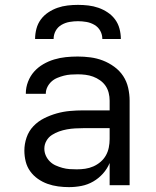

<svg xmlns="http://www.w3.org/2000/svg" viewBox="-20 -760 640 788"><path d="M263 8Q241 8 218.5 5Q196 2 175 -5.5Q154 -13 135.5 -26Q117 -39 104 -57Q91 -75 85.5 -97Q80 -119 80 -142Q80 -169 89 -195.5Q98 -222 117 -242Q136 -262 161 -274.5Q186 -287 212.5 -294.5Q239 -302 266.5 -304.5Q294 -307 321 -307H430V-347Q430 -363 426 -379Q422 -395 413 -408Q404 -421 390.5 -430.5Q377 -440 362 -445.5Q347 -451 331 -453Q315 -455 299 -455Q285 -455 270.5 -454Q256 -453 242.5 -449.5Q229 -446 215.5 -440.5Q202 -435 191.5 -425.5Q181 -416 174.5 -403Q168 -390 168 -376V-375H86V-377Q86 -401 95 -424.5Q104 -448 120 -466Q136 -484 157.5 -496.5Q179 -509 202.5 -516Q226 -523 250 -525.5Q274 -528 299 -528Q325 -528 351.5 -524.5Q378 -521 402.5 -511.5Q427 -502 449 -486Q471 -470 485.5 -448Q500 -426 506 -399.5Q512 -373 512 -347V0H430V-91Q420 -67 402.5 -47.5Q385 -28 362.5 -15Q340 -2 314.5 3Q289 8 263 8ZM295 -65Q313 -65 330 -67.5Q347 -70 363 -77Q379 -84 392.5 -95.5Q406 -107 414.5 -122Q423 -137 426.5 -154.5Q430 -172 430 -189V-234H321Q305 -234 288 -233Q271 -232 254.5 -229Q238 -226 222.5 -220.5Q207 -215 193 -206Q179 -197 170.5 -182Q162 -167 162 -150Q162 -135 168 -121.5Q174 -108 184.5 -97.5Q195 -87 208.5 -81Q222 -75 236.5 -71Q251 -67 265.5 -66Q280 -65 295 -65ZM124 -600Q124 -621 129.5 -642Q135 -663 147.5 -680Q160 -697 178 -709Q196 -721 216 -728Q236 -735 257.5 -737.5Q279 -740 300 -740Q321 -740 342.5 -737.5Q364 -735 384 -728Q404 -721 422 -709Q440 -697 452.5 -680Q465 -663 470.5 -642Q476 -621 476 -600H400Q400 -618 391.5 -633.5Q383 -649 367.5 -658Q352 -667 334.5 -670Q317 -673 300 -673Q283 -673 265.5 -670Q248 -667 232.5 -658Q217 -649 208.5 -633.5Q200 -618 200 -600Z"/></svg>

Font: Iosevka Extended
Style: Regular
Weight: 400
Width: 7
Monospace: yes
Designer: Belleve Invis
Foundry: Belleve Invis
Version: Version 32.5.0; ttfautohint (v1.8.4)